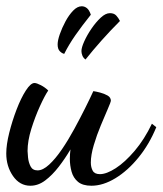

<svg xmlns="http://www.w3.org/2000/svg" viewBox="-21 -563 519 613"><path d="M76 30Q42 30 20.5 -1Q-1 -32 -1 -73Q-1 -101 8.5 -139Q18 -177 32 -213.5Q46 -250 61.5 -274Q77 -298 89 -298Q96 -298 109.5 -291Q123 -284 133 -274Q122 -258 106.5 -224Q91 -190 79 -151.5Q67 -113 67 -81Q67 -76 68.5 -60.5Q70 -45 76.5 -32Q83 -19 99 -19Q116 -19 136 -37.5Q156 -56 176.5 -86Q197 -116 216 -151Q235 -186 251 -218Q267 -250 277 -272Q285 -271 298.5 -267.5Q312 -264 322.5 -258Q333 -252 333 -241Q333 -238 323.5 -216Q314 -194 301 -163Q288 -132 278.5 -100Q269 -68 269 -44Q269 -29 275 -18Q281 -7 298 -7Q319 -7 348.5 -26Q378 -45 409 -81.5Q440 -118 464 -168L478 -157Q456 -103 421.5 -60.5Q387 -18 347.5 6Q308 30 271 30Q243 30 228 17.5Q213 5 207.5 -15Q202 -35 202 -56Q202 -63 202.5 -71Q203 -79 204 -86Q187 -57 166.5 -30.5Q146 -4 123.5 13Q101 30 76 30ZM252 -373Q245 -378 242 -385.5Q239 -393 239 -400Q239 -411 248 -431Q257 -451 271 -471.5Q285 -492 300.5 -506.5Q316 -521 330 -521Q343 -521 350 -513.5Q357 -506 362 -496Q331 -465 303 -433.5Q275 -402 252 -373ZM184 -391Q176 -393 169.5 -400Q163 -407 163 -421Q163 -434 170 -454Q177 -474 188 -494.5Q199 -515 212.5 -529Q226 -543 240 -543Q249 -543 256.5 -537Q264 -531 269 -516Q241 -481 220 -451Q199 -421 184 -391Z"/></svg>

Font: Dancing Script SemiBold
Style: Regular
Weight: 600
Designer: Pablo Impallari
Foundry: Pablo Impallari
Version: Version 2.001